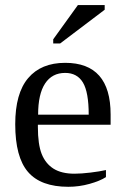

<svg xmlns="http://www.w3.org/2000/svg" viewBox="-20 -715 484 745"><path d="M127 -231V-222.2Q127 -154.8 141.8 -117.4Q156.7 -80.1 187.7 -60.5Q218.8 -41 269 -41Q295.4 -41 331.5 -45.4Q367.7 -49.8 391.1 -55.2V-27.8Q367.7 -12.7 327.4 -1.5Q287.1 9.8 245.1 9.8Q138.2 9.8 88.6 -47.9Q39.1 -105.5 39.1 -232.9Q39.1 -353 89.4 -412.1Q139.6 -471.2 232.9 -471.2Q409.2 -471.2 409.2 -271V-231ZM232.9 -432.1Q182.1 -432.1 155 -391.1Q127.9 -350.1 127.9 -270H324.2Q324.2 -357.4 301.8 -394.8Q279.3 -432.1 232.9 -432.1ZM186.5 -546.4V-562.5L282.2 -695.3H386.2V-677.2L213.4 -546.4Z"/></svg>

Font: Tinos
Style: Regular
Weight: 400
Designer: Steve Matteson
Foundry: Monotype Imaging Inc.
Version: Version 1.23